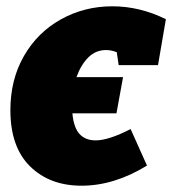

<svg xmlns="http://www.w3.org/2000/svg" viewBox="-20 -575 547 610"><path d="M223 -330H371L350 -215H210Q214 -170 232.5 -149.5Q251 -129 284 -129Q325 -129 395 -165L447 -49Q343 15 239 15Q138 15 75.5 -46.5Q13 -108 13 -225Q13 -322 56 -397Q99 -472 173.5 -513.5Q248 -555 337 -555Q424 -555 507 -514L482 -368H357L351 -409Q334 -416 317 -416Q284 -416 260.5 -392.5Q237 -369 223 -330Z"/></svg>

Font: Bitter Pro Black
Style: Italic
Weight: 900
Italic angle: -9°
Designer: Sol Matas, and Bitter project Authors
Foundry: Sol Matas
Version: Version 1.010